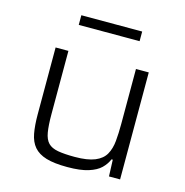

<svg xmlns="http://www.w3.org/2000/svg" viewBox="-103 -780 851 884"><g transform="rotate(15 322.5 -338.0)"><path d="M295 8Q232 8 194 -3.5Q156 -15 135.5 -39Q115 -63 108 -101Q101 -139 101 -191V-510H162V-209Q162 -155 167.5 -122.5Q173 -90 189 -73.5Q205 -57 236 -51.5Q267 -46 316 -46Q377 -46 412 -60.5Q447 -75 462 -102Q477 -129 480.5 -166Q484 -203 484 -247V-510H545V0H492L489 -79H483Q473 -55 453 -35.5Q433 -16 395 -4Q357 8 295 8ZM177 -638V-684H467V-638Z"/></g></svg>

Font: Saira SemiExpanded Light
Style: Regular
Weight: 300
Width: 6
Designer: Hector Gatti with collaboration of the Omnibus-Type team
Foundry: Omnibus-Type
Version: Version 1.101